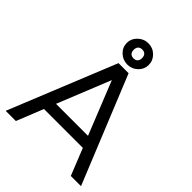

<svg xmlns="http://www.w3.org/2000/svg" viewBox="-253 -1050 1184 1184"><g transform="rotate(45 338.5 -458.5)"><path d="M508 -175H169L99 0H10L294 -700H382L667 0H578ZM478 -250 339 -597 199 -250ZM242 -824Q242 -862 270.5 -889.5Q299 -917 339 -917Q378 -917 406 -889.5Q434 -862 434 -824Q434 -786 406 -759Q378 -732 339 -732Q299 -732 270.5 -759Q242 -786 242 -824ZM339 -786Q356 -786 365.5 -796Q375 -806 375 -824Q375 -843 365.5 -853Q356 -863 339 -863Q321 -863 311.5 -853Q302 -843 302 -824Q302 -806 311.5 -796Q321 -786 339 -786Z"/></g></svg>

Font: Oak Sans
Style: Regular
Weight: 400
Designer: Erik Kennedy, Walven
Foundry: Erik Kennedy, Walven
Version: Version 1.000